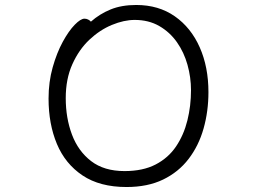

<svg xmlns="http://www.w3.org/2000/svg" viewBox="-20 -733 1040 771"><path d="M345 -646Q380 -677 424 -695Q468 -713 527 -713Q617 -713 682 -667.5Q747 -622 782 -543Q817 -464 817 -363Q817 -286 797.5 -217Q778 -148 737.5 -95Q697 -42 635 -12Q573 18 488 18Q381 18 311.5 -28.5Q242 -75 208.5 -155Q175 -235 175 -337Q175 -404 191.5 -462.5Q208 -521 232 -565Q256 -609 280 -633.5Q304 -658 319 -658Q327 -658 334 -654.5Q341 -651 345 -646ZM480 -46Q554 -46 605 -72.5Q656 -99 687 -145Q718 -191 732.5 -249.5Q747 -308 747 -371Q747 -422 733 -472.5Q719 -523 690.5 -563.5Q662 -604 619.5 -628.5Q577 -653 521 -653Q478 -653 429.5 -633Q381 -613 339 -573.5Q297 -534 270.5 -475Q244 -416 244 -339Q244 -259 269 -192.5Q294 -126 346 -86Q398 -46 480 -46Z"/></svg>

Font: Moon Stars Kai HW
Style: Regular
Weight: 400
Designer: GuiWonder
Version: Version 1.101